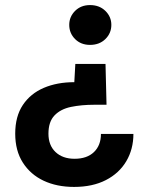

<svg xmlns="http://www.w3.org/2000/svg" viewBox="-20 -536 578 757"><path d="M335 -516Q372 -516 395.5 -493Q419 -470 419 -438Q419 -405 395.5 -382Q372 -359 335 -359Q299 -359 276 -382Q253 -405 253 -438Q253 -470 276 -493Q299 -516 335 -516ZM396 -284 400 -123H352Q301 -123 260 -114.5Q219 -106 195 -81Q171 -56 171 -9Q171 37 199 63.5Q227 90 274 90Q323 90 350.5 63.5Q378 37 378 -8H506Q506 52 478 99.5Q450 147 397.5 174Q345 201 272 201Q204 201 152 176.5Q100 152 70 105Q40 58 40 -9Q40 -77 70 -122Q100 -167 152.5 -189.5Q205 -212 273 -212L277 -284Z"/></svg>

Font: DM Sans
Style: Bold
Weight: 700
Designer: Colophon Foundry, Jonny Pinhorn
Foundry: Colophon Foundry
Version: Version 4.004; ttfautohint (v1.8.4.7-5d5b)